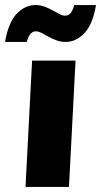

<svg xmlns="http://www.w3.org/2000/svg" viewBox="-56 -740 400 760"><path d="M71 -500H243L217 0H45ZM-36 -574Q-23 -651 10 -685.5Q43 -720 84 -720Q104 -720 121 -713.5Q138 -707 152.5 -699Q167 -691 179 -684.5Q191 -678 202 -678Q214 -678 222.5 -687Q231 -696 238 -720H324Q311 -643 278 -608.5Q245 -574 204 -574Q184 -574 167 -580.5Q150 -587 135.5 -595Q121 -603 108.5 -609.5Q96 -616 86 -616Q74 -616 65.5 -607Q57 -598 50 -574H-36Z"/></svg>

Font: Kilde Sans Black
Style: Regular
Weight: 900
Italic angle: -3°
Designer: Paul D. Hunt
Foundry: Adobe Systems Incorporated
Version: Version 1.050;PS Version 1.000;hotconv 1.0.70;makeotf.lib2.5